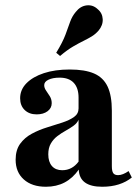

<svg xmlns="http://www.w3.org/2000/svg" viewBox="-20 -690 521 721"><path d="M152.4 11.3Q100 11.3 69.4 -16.1Q38.7 -43.5 38.7 -90.3Q38.7 -126.6 55.6 -150Q72.6 -173.4 99.6 -187.9Q126.6 -202.4 156.9 -211.7Q187.1 -221 214.1 -229.8Q241.1 -238.7 258.1 -250.8Q275 -262.9 275 -283.1V-323.4Q275 -359.7 256.9 -379Q238.7 -398.4 204 -398.4Q178.2 -398.4 162.1 -390.7Q146 -383.1 146 -370.2Q146 -359.7 153.2 -349.6Q160.5 -339.5 167.3 -328.2Q174.2 -316.9 174.2 -302.4Q174.2 -283.9 158.5 -272.2Q142.7 -260.5 117.7 -260.5Q89.5 -260.5 72.6 -277Q55.6 -293.5 55.6 -321Q55.6 -353.2 79.4 -377.4Q103.2 -401.6 144.8 -415.3Q186.3 -429 241.9 -429Q298.4 -429 333.1 -414.1Q367.7 -399.2 383.9 -365.3Q400 -331.5 400 -274.2V-66.1Q400 -47.6 405.2 -39.9Q410.5 -32.3 423.4 -32.3Q432.3 -32.3 442.3 -36.3Q452.4 -40.3 462.9 -47.6L475 -23.4Q454 -6.5 426.2 2.4Q398.4 11.3 363.7 11.3Q278.2 11.3 275.8 -53.2Q253.2 -21 222.6 -4.8Q191.9 11.3 152.4 11.3ZM213.7 -50.8Q232.3 -50.8 247.6 -58.9Q262.9 -66.9 275 -83.1V-240.3Q269.4 -227.4 256 -217.7Q242.7 -208.1 226.6 -199.2Q210.5 -190.3 195.6 -179Q180.6 -167.7 171 -151.2Q161.3 -134.7 161.3 -110.5Q161.3 -82.3 175 -66.5Q188.7 -50.8 213.7 -50.8ZM205.6 -479.8 191.1 -491.9Q215.3 -531.5 225.8 -559.7Q236.3 -587.9 243.5 -608.5Q250.8 -629 264.5 -645.2Q281.5 -666.9 305.2 -669.8Q329 -672.6 346.8 -655.6Q364.5 -641.1 365.7 -618.1Q366.9 -595.2 350 -575Q338.7 -562.1 325 -553.6Q311.3 -545.2 294 -536.7Q276.6 -528.2 254.4 -515.3Q232.3 -502.4 205.6 -479.8Z"/></svg>

Font: Playfair 5pt SemiExpanded Light ExtraBold
Style: Regular
Weight: 800
Version: Version 2.001;gftools[0.9.30]